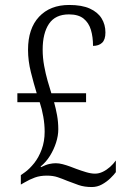

<svg xmlns="http://www.w3.org/2000/svg" viewBox="-20 -744 511 774"><path d="M350 10Q320 10 297 2Q274 -6 251 -15Q232 -23 213 -29.5Q194 -36 169 -36Q142 -36 121 -28.5Q100 -21 78 -8L64 0V-38L81 -50Q99 -63 117.5 -86Q136 -109 148 -141.5Q160 -174 160 -213Q160 -243 154.5 -274Q149 -305 140 -332H50V-368H128Q116 -407 104.5 -453Q93 -499 93 -543Q93 -629 137.5 -676.5Q182 -724 259 -724Q310 -724 342 -709.5Q374 -695 389.5 -670Q405 -645 405 -613Q405 -584 391.5 -571.5Q378 -559 355 -559Q355 -595 346.5 -623.5Q338 -652 317 -669Q296 -686 258 -686Q203 -686 177.5 -648Q152 -610 152 -544Q152 -511 158 -478.5Q164 -446 172 -418Q180 -390 187 -368H327V-332H198Q205 -307 210 -279.5Q215 -252 215 -223Q215 -197 206 -169Q197 -141 181.5 -116Q166 -91 144 -73L145 -70Q165 -80 179 -83Q193 -86 205 -86Q218 -86 233 -82Q248 -78 263 -72.5Q278 -67 288 -63Q307 -56 327 -50Q347 -44 363 -44Q379 -44 394.5 -51.5Q410 -59 423.5 -71Q437 -83 447 -97V-50Q439 -39 424.5 -25Q410 -11 391 -0.5Q372 10 350 10Z"/></svg>

Font: Noto Serif Khmer Condensed Light
Style: Regular
Weight: 300
Width: 3
Designer: Danh Hong and the Monotype Design Team
Foundry: Monotype Imaging Inc.
Version: Version 2.004